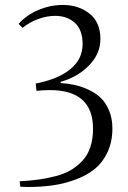

<svg xmlns="http://www.w3.org/2000/svg" viewBox="-20 -746 518 774"><path d="M224.1 -416 225.1 -411.1Q254.4 -409.2 280.8 -403.6Q307.1 -397.9 335.9 -384.8Q364.7 -371.6 385.5 -352.1Q406.2 -332.5 419.7 -300.5Q433.1 -268.6 433.1 -228Q433.1 -174.8 413.8 -133.3Q394.5 -91.8 362.8 -65.7Q331.1 -39.6 286.1 -22.7Q241.2 -5.9 193.8 1Q146.5 7.8 91.8 7.8Q86.9 7.8 76.9 7.3Q66.9 6.8 62 6.8L59.1 -15.1Q102.1 -17.6 135.7 -22.2Q169.4 -26.9 205.1 -36.1Q240.7 -45.4 266.4 -60.8Q292 -76.2 312.7 -98.4Q333.5 -120.6 344.2 -153.1Q355 -185.5 355 -227.1Q355 -382.8 181.2 -382.8Q155.3 -382.8 127 -379.9L124 -409.2Q215.8 -427.2 264.4 -467.8Q313 -508.3 313 -567.9Q313 -625.5 282 -653.8Q251 -682.1 202.1 -682.1Q168.5 -682.1 133.5 -669.2Q98.6 -656.2 70.8 -633.8L55.2 -649.9Q87.4 -686 135.5 -706.1Q183.6 -726.1 232.9 -726.1Q297.4 -726.1 341.1 -690.9Q384.8 -655.8 384.8 -588.9Q384.8 -529.3 339.1 -482.4Q293.5 -435.5 224.1 -416Z"/></svg>

Font: Junge
Style: Regular
Weight: 400
Designer: Alexei Vanyashin
Foundry: Cyreal (www.cyreal.org)
Version: Version 1.002